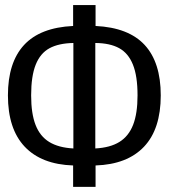

<svg xmlns="http://www.w3.org/2000/svg" viewBox="-20 -726 655 746"><path d="M351.3 -625.1Q479.5 -619 542.1 -551.3Q604.6 -483.6 604.6 -355.4Q604.6 -224.6 539.5 -155.9Q474.4 -87.2 351.3 -83.1V0H264.1V-83.1Q141 -87.2 75.9 -156.2Q10.8 -225.1 10.8 -355.4Q10.8 -483.1 73.3 -551Q135.9 -619 264.1 -625.1V-706.2H351.3ZM265.1 -559Q207.7 -557.9 172.1 -538.5Q136.4 -519 118.7 -474.6Q101 -430.3 101 -355.4Q101 -284.6 118.2 -240.5Q135.4 -196.4 171.3 -174.4Q207.2 -152.3 265.1 -149.2ZM350.3 -149.2Q408.2 -152.3 444.1 -174.6Q480 -196.9 497.2 -241Q514.4 -285.1 514.4 -355.4Q514.4 -430.8 496.4 -475.1Q478.5 -519.5 442.8 -539Q407.2 -558.5 350.3 -559Z"/></svg>

Font: Fira Code
Style: Regular
Weight: 400
Designer: Carrois Corporate, Edenspiekermann AG, Nikita Prokopov
Foundry: Carrois Corporate, Edenspiekermann AG, Nikita Prokopov
Version: Version 5.002